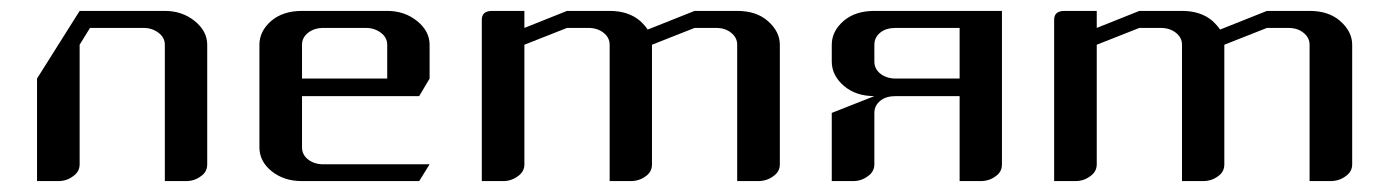

<svg xmlns="http://www.w3.org/2000/svg" viewBox="-20 -332 2546 352"><path d="M47.9 0V-188L126 -312H282.2Q314 -312 336.9 -293.5Q359.9 -274.9 359.9 -250V-30.8Q359.9 -16.6 348.1 -8.8Q336.4 0 320.8 0H282.2V-250Q282.2 -263.2 270.5 -272Q258.8 -280.8 243.2 -280.8H145L126 -250V-30.8Q126 -17.1 113.8 -8.8Q102.1 0 86.9 0Z M455.6 -62V-250Q455.6 -274.9 477.5 -293.9Q499 -312 533.7 -312H689.9Q721.7 -312 744.6 -293.5Q767.6 -274.9 767.6 -250V-188L748.5 -155.8H533.7V-62Q533.7 -48.3 544.9 -39.6Q556.2 -30.8 572.8 -30.8H767.6L748.5 0H533.7Q500.5 0 478 -18.1Q455.6 -36.1 455.6 -62ZM533.7 -188H689.9V-250Q689.9 -263.2 678.2 -272Q666.5 -280.8 650.9 -280.8H572.8Q556.2 -280.8 544.9 -272Q533.7 -263.2 533.7 -250Z M863.3 0V-295.9Q863.3 -312 882.3 -312H941.4V-280.8L1019.5 -312H1097.7Q1131.8 -312 1153.3 -293.9Q1162.6 -285.2 1167.5 -277.8L1253.4 -312H1331.5Q1366.2 -312 1387.2 -293.9Q1409.7 -274.4 1409.7 -250V-30.8Q1409.7 -17.1 1397.5 -8.8Q1385.7 0 1369.6 0H1331.5V-250Q1331.5 -263.2 1320.3 -272Q1309.6 -280.8 1292.5 -280.8H1253.4L1175.3 -250V-30.8Q1175.3 -16.6 1163.6 -8.8Q1151.9 0 1136.2 0H1097.7V-250Q1097.7 -263.2 1086.4 -272Q1075.2 -280.8 1058.6 -280.8H1019.5L941.4 -250V-30.8Q941.4 -17.1 929.2 -8.8Q917.5 0 902.3 0Z M1504.9 0V-125L1583 -155.8Q1548.8 -155.8 1526.9 -174.8Q1504.9 -193.8 1504.9 -219.2V-250Q1504.9 -274.9 1526.9 -293.9Q1548.3 -312 1583 -312H1816.9V-30.8Q1816.9 -16.6 1805.2 -8.8Q1793.5 0 1777.8 0H1739.3V-155.8H1622.1Q1604.5 -155.8 1594.2 -147.5Q1583 -138.7 1583 -125V-30.8Q1583 -17.1 1570.8 -8.8Q1559.1 0 1543.9 0ZM1583 -219.2Q1583 -205.6 1594.2 -196.8Q1605.5 -188 1622.1 -188H1739.3V-280.8H1622.1Q1604.5 -280.8 1594.2 -272.5Q1583 -263.7 1583 -250Z M1912.6 0V-295.9Q1912.6 -312 1931.6 -312H1990.7V-280.8L2068.8 -312H2147Q2181.2 -312 2202.6 -293.9Q2211.9 -285.2 2216.8 -277.8L2302.7 -312H2380.9Q2415.5 -312 2436.5 -293.9Q2459 -274.4 2459 -250V-30.8Q2459 -17.1 2446.8 -8.8Q2435.1 0 2418.9 0H2380.9V-250Q2380.9 -263.2 2369.6 -272Q2358.9 -280.8 2341.8 -280.8H2302.7L2224.6 -250V-30.8Q2224.6 -16.6 2212.9 -8.8Q2201.2 0 2185.5 0H2147V-250Q2147 -263.2 2135.7 -272Q2124.5 -280.8 2107.9 -280.8H2068.8L1990.7 -250V-30.8Q1990.7 -17.1 1978.5 -8.8Q1966.8 0 1951.7 0Z"/></svg>

Font: Hhenum
Style: Regular
Weight: 400
Designer: T. Christopher White
Version: Version 1.0